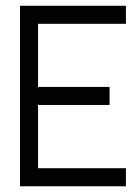

<svg xmlns="http://www.w3.org/2000/svg" viewBox="-20 -650 477 670"><path d="M49.8 -629.9H419.4V-566.9H112.8V-346.7H362.3V-283.7H112.8V-63H419.4V0H49.8Z"/></svg>

Font: Fibel Vienna LRS
Style: Regular
Weight: 400
Designer: Peter Wiegel
Foundry: Peter Wioegel
Version: Version 000.000